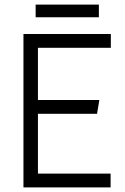

<svg xmlns="http://www.w3.org/2000/svg" viewBox="-20 -815 543 835"><path d="M82 -667H462V-607H145V-380H412L402 -320H145V-60H461V0H82ZM135 -795H410V-740H135Z"/></svg>

Font: Epunda Sans Light
Style: Regular
Weight: 300
Designer: Simon Atzbach
Foundry: typofactur
Version: Version 2.204; ttfautohint (v1.8.4.7-5d5b)